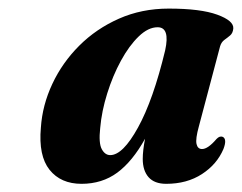

<svg xmlns="http://www.w3.org/2000/svg" viewBox="-20 -736 577 458"><path d="M454.5 -435Q446 -404.5 448.8 -392.5Q451.5 -380.5 462 -380.5Q476 -380.5 496.5 -404.5Q504 -412.5 511.5 -409.5Q522 -404 513 -380.5Q497.5 -344 461.8 -320.8Q426 -297.5 376.5 -297.5Q348.5 -297.5 334.5 -313.2Q320.5 -329 320.5 -357Q320.5 -376.5 326 -405Q296 -351 259.8 -324.2Q223.5 -297.5 174.5 -297.5Q125 -297.5 98.2 -331Q71.5 -364.5 77.5 -431.5Q81 -485 104.8 -535.8Q128.5 -586.5 169 -627Q209.5 -667.5 263.8 -691.5Q318 -715.5 382.5 -715.5Q458.5 -715.5 498.2 -701Q538 -686.5 536.5 -668Q535.5 -657 529 -651.5Q522.5 -646 515.2 -640.8Q508 -635.5 505 -625.5ZM219 -430.5Q215 -394.5 222.8 -380.2Q230.5 -366 243 -366Q273 -366 309.2 -431.8Q345.5 -497.5 374 -616Q386 -671 356 -671Q333.5 -671 310.8 -649Q288 -627 268.5 -591.2Q249 -555.5 235.8 -513.2Q222.5 -471 219 -430.5Z"/></svg>

Font: Fraunces 144pt S050
Style: Bold Italic
Weight: 700
Italic angle: -16°
Version: Version 1.000; ttfautohint (v1.8.3)